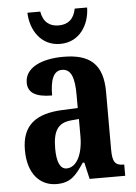

<svg xmlns="http://www.w3.org/2000/svg" viewBox="-54 -798 602 849"><g transform="rotate(-5 247.0 -373.0)"><path d="M233 -606C320 -606 364 -681 365 -756H310C301 -708 273 -688 233 -688C194 -688 165 -708 157 -756H100C102 -681 146 -606 233 -606ZM163 10C225 10 249 -19 286 -74H293L310 0H468V-50H465C428 -50 416 -66 416 -121V-377C416 -502 357 -548 241 -548C145 -548 70 -515 70 -448C70 -403 105 -382 177 -382C177 -450 192 -491 230 -491C272 -491 285 -449 285 -374V-317L218 -314C96 -309 36 -260 36 -152C36 -42 93 10 163 10ZM213 -55C183 -55 170 -90 170 -147C170 -222 190 -260 252 -265L286 -268V-191C286 -111 257 -55 213 -55Z"/></g></svg>

Font: Noto Serif Myanmar ExtraCondensed
Style: Bold
Weight: 700
Width: 2
Designer: Ben Mitchell and the Monotype Design Team
Foundry: Monotype Imaging Inc.
Version: Version 2.106